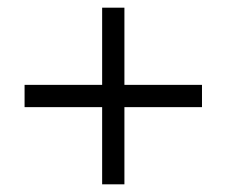

<svg xmlns="http://www.w3.org/2000/svg" viewBox="-20 -480 590 500"><path d="M506 -259V-201H304V0H246V-201H44V-259H246V-460H304V-259Z"/></svg>

Font: EauTestInfant Medium
Style: Italic
Weight: 500
Italic angle: -12°
Designer: Christian Thalmann (Catharsis Fonts)
Version: Version 0.001;PS 000.001;hotconv 1.0.88;makeotf.lib2.5.64775